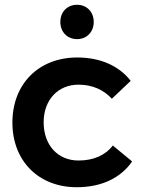

<svg xmlns="http://www.w3.org/2000/svg" viewBox="-20 -780 604 805"><path d="M303 -760C262 -760 233 -730 233 -688C233 -646 262 -616 303 -616C344 -616 373 -646 373 -688C373 -730 344 -760 303 -760ZM449 -366 528 -441C480 -503 402 -539 304 -539C143 -539 32 -429 32 -266C32 -105 142 5 302 5C407 5 487 -35 534 -103L453 -170C421 -128 371 -107 309 -107C223 -107 163 -171 163 -267C163 -361 223 -425 309 -425C368 -425 415 -403 449 -366Z"/></svg>

Font: Montserrat_SPRD_medium Medium
Style: Regular
Weight: 400
Designer: Julieta Ulanovsky edited by Nelly Hempel
Foundry: Julieta Ulanovsky
Version: Version 4.000;PS 004.000;hotconv 1.0.88;makeotf.lib2.5.64775